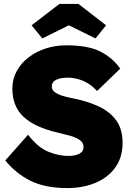

<svg xmlns="http://www.w3.org/2000/svg" viewBox="-20 -949 678 979"><path d="M323 10Q210 10 135 -27.5Q60 -65 7 -131L123 -262Q173 -197 226 -175.5Q279 -154 329 -154Q363 -154 384.5 -165Q406 -176 406 -200Q406 -223 384.5 -236.5Q363 -250 333.5 -258Q304 -266 278 -272Q159 -299 101 -352.5Q43 -406 43 -497Q43 -546 65.5 -587Q88 -628 127 -657.5Q166 -687 215 -702.5Q264 -718 318 -718Q429 -718 492 -686Q555 -654 593 -599L475 -485Q443 -520 404.5 -536.5Q366 -553 326 -553Q288 -553 266 -542Q244 -531 244 -508Q244 -489 262.5 -477Q281 -465 307 -458Q333 -451 355 -447Q429 -432 485 -405.5Q541 -379 573 -334.5Q605 -290 605 -221Q605 -146 567.5 -94.5Q530 -43 466.5 -16.5Q403 10 323 10ZM196 -753 141 -820 283 -929H380L521 -820L467 -753L331 -820Z"/></svg>

Font: Lexend Deca ExtraBold
Style: Regular
Weight: 800
Designer: Bonnie Shaver-Troup, Thomas Jockin
Foundry: Lexend
Version: Version 1.008; ttfautohint (v1.8.4.7-5d5b)